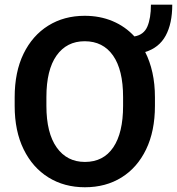

<svg xmlns="http://www.w3.org/2000/svg" viewBox="-20 -788 754 818"><path d="M640.1 -373.5V-336.9Q640.1 -229.5 602.5 -151.6Q564.9 -73.7 497.8 -32Q430.7 9.8 341.8 9.8Q253.9 9.8 186.5 -32Q119.1 -73.7 80.8 -151.6Q42.5 -229.5 42.5 -336.9V-373.5Q42.5 -481.4 80.3 -559.1Q118.2 -636.7 185.5 -678.7Q252.9 -720.7 340.8 -720.7Q405.8 -720.7 459.7 -698Q513.7 -675.3 552.7 -632.8Q592.8 -639.6 607.9 -675Q623 -710.4 623 -768.1H713.9Q713.9 -687.5 685.8 -636Q657.7 -584.5 598.6 -566.4Q618.7 -526.9 629.4 -478.5Q640.1 -430.2 640.1 -373.5ZM504.4 -336.9V-374.5Q504.4 -490.2 461.7 -551.3Q418.9 -612.3 340.8 -612.3Q264.2 -612.3 220.9 -551.3Q177.7 -490.2 177.7 -374.5V-336.9Q177.7 -221.7 221.4 -159.9Q265.1 -98.1 341.8 -98.1Q420.4 -98.1 462.4 -159.9Q504.4 -221.7 504.4 -336.9Z"/></svg>

Font: Vazirmatn UI FD SemiBold
Style: Regular
Weight: 600
Designer: Saber Rastikerdar
Foundry: Saber Rastikerdar
Version: Version 33.003